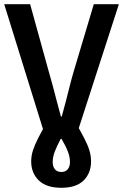

<svg xmlns="http://www.w3.org/2000/svg" viewBox="-24 -674 584 911"><path d="M267 217Q196 217 160 182Q124 147 124 92Q124 65 132.5 39Q141 13 157.5 -19.5Q174 -52 198 -96L186 -42L-4 -654H119L207 -336Q218 -299 227 -264.5Q236 -230 245 -195.5Q254 -161 265 -121H269Q280 -161 289 -195.5Q298 -230 306.5 -264.5Q315 -299 326 -336L421 -654H540L342 -42L333 -96Q358 -52 375 -19.5Q392 13 400 39Q408 65 408 92Q408 147 373 182Q338 217 267 217ZM267 142Q287 142 297.5 129Q308 116 308 95Q308 71 298 45Q288 19 268 -15H264Q246 19 236 45Q226 71 226 95Q226 116 236.5 129Q247 142 267 142Z"/></svg>

Font: Source Sans 3 ExtraLight SemiBold
Style: Regular
Weight: 600
Version: Version 3.052;hotconv 1.1.0;makeotfexe 2.6.0